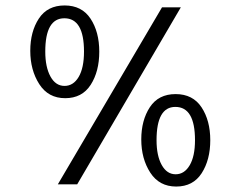

<svg xmlns="http://www.w3.org/2000/svg" viewBox="-20 -725 876 704"><path d="M263 -49H192L574 -698H643ZM146 -536Q146 -479 165 -444.5Q184 -410 216.5 -410Q249 -410 268.5 -443Q288 -476 288 -536Q288 -658 216 -658Q146 -658 146 -536ZM122.5 -657Q154 -705 217 -705Q280 -705 312 -656.5Q344 -608 344 -535.5Q344 -463 312.5 -414Q281 -365 219 -365Q157 -365 124 -416.5Q91 -468 91 -538.5Q91 -609 122.5 -657ZM554 -211Q554 -154 573 -120Q592 -86 624 -86Q656 -86 675.5 -119Q695 -152 695 -211Q695 -333 623 -333Q554 -333 554 -211ZM529.5 -332Q561 -380 624 -380Q687 -380 719 -331.5Q751 -283 751 -211Q751 -139 719.5 -90Q688 -41 626 -41Q564 -41 531 -92Q498 -143 498 -213.5Q498 -284 529.5 -332Z"/></svg>

Font: Halant
Style: Regular
Weight: 400
Designer: Hitesh Malaviya (Devanagari), Satya Rajpurohit (Latin)
Foundry: Indian Type Foundry
Version: Version 1.101;PS 1.0;hotconv 1.0.78;makeotf.lib2.5.61930; tt